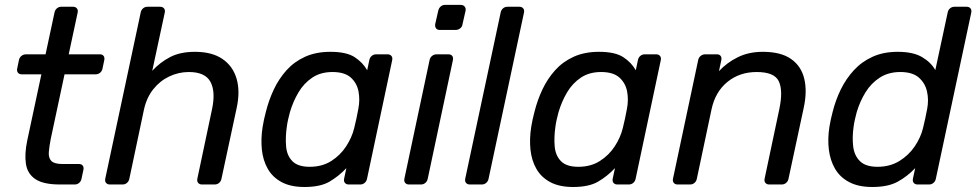

<svg xmlns="http://www.w3.org/2000/svg" viewBox="-20 -737 3901 767"><path d="M219.4 0Q153.1 0 121.2 -21.5Q89.4 -43.1 83.5 -82.7Q77.6 -122.4 88.9 -176L145.3 -440.1H67.1Q56.9 -440.1 51.8 -446.4Q46.6 -452.8 48.6 -463L55.7 -497.1Q57.7 -507.3 65.7 -513.6Q73.6 -520 83.8 -520H162L197.8 -687.1Q199.8 -697.3 207.3 -703.6Q214.7 -710 224.9 -710H271.6Q281.7 -710 287 -703.6Q292.3 -697.3 290.3 -687.1L254.5 -520H378.9Q389.1 -520 393.8 -513.6Q398.6 -507.3 396.6 -497.1L389.5 -463Q387.5 -452.8 379.9 -446.4Q372.4 -440.1 362.2 -440.1H237.8L182.9 -183Q176.7 -151.7 175 -128.9Q173.4 -106 185.1 -93.9Q196.9 -81.8 229.7 -81.8H295.6Q305.7 -81.8 310.5 -75.4Q315.3 -69.1 313.3 -58.9L305.6 -22.9Q303.6 -12.7 296.2 -6.4Q288.7 0 278.5 0Z M419.2 0Q409 0 403.7 -6.4Q398.4 -12.7 400.4 -22.9L542.1 -687.1Q544.1 -697.3 551.5 -703.6Q559 -710 569.2 -710H619.6Q629.7 -710 635 -703.6Q640.3 -697.3 638.3 -687.1L588.2 -454.2Q619.4 -488.1 659.6 -509Q699.7 -530 758.7 -530Q826.9 -530 868.6 -501.5Q910.2 -473.1 925.1 -422.7Q939.9 -372.2 925.4 -305.4L864.7 -22.9Q862.7 -12.7 855.3 -6.4Q847.8 0 837.6 0H787.1Q776.9 0 771.6 -6.4Q766.3 -12.7 768.3 -22.9L826.9 -300.1Q841.9 -370.1 820.9 -409.7Q799.9 -449.3 734.5 -449.3Q693.3 -449.3 656 -431.5Q618.7 -413.8 592.3 -380.5Q565.8 -347.3 555.3 -300.1L496.7 -22.9Q494.7 -12.7 487.2 -6.4Q479.7 0 469.6 0Z M1196.4 10Q1141.3 10 1105.2 -9.4Q1069.1 -28.8 1049.8 -62.4Q1030.6 -96 1026.1 -139.2Q1021.6 -182.4 1029.1 -229.9Q1031.7 -246.4 1034.8 -260.2Q1037.9 -273.9 1042.1 -290.2Q1053.8 -337.1 1073.9 -379.7Q1094.1 -422.4 1124.7 -456.5Q1155.4 -490.6 1198.8 -510.3Q1242.3 -530 1299.8 -530Q1364.1 -530 1396.8 -508.7Q1429.4 -487.4 1446.8 -456.4L1455.4 -497.1Q1457.4 -507.3 1464.9 -513.6Q1472.4 -520 1482.6 -520H1528.1Q1538.2 -520 1543.5 -513.6Q1548.8 -507.3 1546.8 -497.1L1446.2 -22.9Q1444.2 -12.7 1436.7 -6.4Q1429.2 0 1419.1 0H1373.4Q1363.2 0 1357.9 -6.4Q1352.6 -12.7 1354.6 -22.9L1363.7 -65.4Q1332.9 -32.8 1296.3 -11.4Q1259.8 10 1196.4 10ZM1217.2 -70.7Q1267.1 -70.7 1303.5 -93.9Q1339.9 -117.2 1362.8 -152.5Q1385.8 -187.9 1394.8 -224.6Q1399.2 -241.1 1403.8 -263.3Q1408.4 -285.5 1411.4 -301.8Q1418.5 -337.3 1412.3 -371.1Q1406 -404.8 1381.5 -427.1Q1356.9 -449.3 1308.2 -449.3Q1261 -449.3 1227.5 -426.9Q1193.9 -404.4 1172.3 -367.9Q1150.7 -331.3 1138.2 -288.9Q1134.2 -273.9 1131 -260Q1127.8 -246.1 1125.8 -231.1Q1119.7 -188.7 1122.9 -152.1Q1126 -115.6 1148 -93.1Q1170 -70.7 1217.2 -70.7Z M1614.2 0Q1604 0 1598.7 -6.4Q1593.4 -12.7 1595.4 -22.9L1696.1 -497.1Q1698.1 -507.3 1706 -513.6Q1714 -520 1724.2 -520H1771.6Q1781.7 -520 1786.5 -513.6Q1791.3 -507.3 1789.3 -497.1L1688.7 -22.9Q1686.7 -12.7 1679.2 -6.4Q1671.7 0 1661.6 0ZM1737.1 -617.3Q1726.9 -617.3 1722.1 -623.6Q1717.2 -630 1718.4 -640.2L1730.6 -693.7Q1732.6 -703.9 1740.1 -710.7Q1747.7 -717.5 1757.9 -717.5H1820.4Q1830.6 -717.5 1836.2 -710.7Q1841.8 -703.9 1839.8 -693.7L1827.6 -640.2Q1826.4 -630 1818.2 -623.6Q1809.9 -617.3 1799.7 -617.3Z M1857.2 0Q1847 0 1841.7 -6.4Q1836.4 -12.7 1838.4 -22.9L1980.1 -687.1Q1982.1 -697.3 1989.5 -703.6Q1997 -710 2007.2 -710H2054.6Q2064.7 -710 2070 -703.6Q2075.3 -697.3 2073.3 -687.1L1931.7 -22.9Q1929.7 -12.7 1922.2 -6.4Q1914.7 0 1904.6 0Z M2269.4 10Q2214.3 10 2178.2 -9.4Q2142.1 -28.8 2122.8 -62.4Q2103.6 -96 2099.1 -139.2Q2094.6 -182.4 2102.1 -229.9Q2104.7 -246.4 2107.8 -260.2Q2110.9 -273.9 2115.1 -290.2Q2126.8 -337.1 2146.9 -379.7Q2167.1 -422.4 2197.7 -456.5Q2228.4 -490.6 2271.8 -510.3Q2315.3 -530 2372.8 -530Q2437.1 -530 2469.8 -508.7Q2502.4 -487.4 2519.8 -456.4L2528.4 -497.1Q2530.4 -507.3 2537.9 -513.6Q2545.4 -520 2555.6 -520H2601.1Q2611.2 -520 2616.5 -513.6Q2621.8 -507.3 2619.8 -497.1L2519.2 -22.9Q2517.2 -12.7 2509.7 -6.4Q2502.2 0 2492.1 0H2446.4Q2436.2 0 2430.9 -6.4Q2425.6 -12.7 2427.6 -22.9L2436.7 -65.4Q2405.9 -32.8 2369.3 -11.4Q2332.8 10 2269.4 10ZM2290.2 -70.7Q2340.1 -70.7 2376.5 -93.9Q2412.9 -117.2 2435.8 -152.5Q2458.8 -187.9 2467.8 -224.6Q2472.2 -241.1 2476.8 -263.3Q2481.4 -285.5 2484.4 -301.8Q2491.5 -337.3 2485.3 -371.1Q2479 -404.8 2454.5 -427.1Q2429.9 -449.3 2381.2 -449.3Q2334 -449.3 2300.5 -426.9Q2266.9 -404.4 2245.3 -367.9Q2223.7 -331.3 2211.2 -288.9Q2207.2 -273.9 2204 -260Q2200.8 -246.1 2198.8 -231.1Q2192.7 -188.7 2195.9 -152.1Q2199 -115.6 2221 -93.1Q2243 -70.7 2290.2 -70.7Z M2687.2 0Q2677 0 2671.7 -6.4Q2666.4 -12.7 2668.4 -22.9L2769.1 -497.1Q2771.1 -507.3 2779 -513.6Q2787 -520 2797.2 -520H2843.8Q2854 -520 2858.8 -513.6Q2863.6 -507.3 2861.6 -497.1L2852.1 -452.7Q2883.3 -486.6 2927.1 -508.3Q2970.9 -530 3027.2 -530Q3099.4 -530 3140 -501.5Q3180.6 -473.1 3192.8 -422.7Q3205.1 -372.2 3190.5 -305.4L3129.9 -22.9Q3127.9 -12.7 3120.4 -6.4Q3112.9 0 3102.7 0H3053.1Q3042.9 0 3037.7 -6.4Q3032.4 -12.7 3034.4 -22.9L3093 -300.1Q3108.8 -374.2 3091.4 -411.8Q3074.1 -449.3 3003 -449.3Q2934.3 -449.3 2885.8 -409.7Q2837.3 -370.1 2822.4 -300.1L2763.7 -22.9Q2761.7 -12.7 2754.3 -6.4Q2746.8 0 2736.6 0Z M3464.7 10Q3409.5 10 3372.6 -9.4Q3335.7 -28.8 3316.1 -62.4Q3296.4 -96 3291.1 -139.2Q3285.8 -182.4 3293.3 -229.9Q3295.9 -246.4 3299 -260.2Q3302.1 -273.9 3306.3 -290.2Q3318 -337.1 3338.8 -379.7Q3359.7 -422.4 3391.1 -456.5Q3422.4 -490.6 3465.9 -510.3Q3509.4 -530 3566.2 -530Q3627.7 -530 3663.4 -509Q3699.1 -487.9 3716.4 -457L3765.8 -687.1Q3767.8 -697.3 3775.2 -703.6Q3782.7 -710 3792.9 -710H3841.4Q3851.6 -710 3856.8 -703.6Q3862.1 -697.3 3860.1 -687.1L3718.5 -22.9Q3716.5 -12.7 3709 -6.4Q3701.6 0 3691.4 0H3645.7Q3635.5 0 3630.2 -6.4Q3624.9 -12.7 3626.9 -22.9L3636 -65.4Q3605.2 -32.8 3566.6 -11.4Q3528.1 10 3464.7 10ZM3485.5 -70.7Q3535.4 -70.7 3573 -93.9Q3610.6 -117.2 3634.3 -152.5Q3658.1 -187.9 3667.1 -224.6Q3671.5 -241.1 3676.1 -263.3Q3680.8 -285.5 3683.8 -301.8Q3690.8 -337.3 3683.3 -371.1Q3675.9 -404.8 3650.5 -427.1Q3625.2 -449.3 3576.5 -449.3Q3529.2 -449.3 3494.5 -426.9Q3459.7 -404.4 3437.3 -367.9Q3414.9 -331.3 3402.4 -288.9Q3398.4 -273.9 3395.2 -260Q3392 -246.1 3390 -231.1Q3383.9 -188.7 3388.3 -152.1Q3392.6 -115.6 3415.4 -93.1Q3438.2 -70.7 3485.5 -70.7Z"/></svg>

Font: Rubik Light
Style: Italic
Weight: 300
Italic angle: -12°
Designer: Hubert and Fischer
Foundry: Hubert and Fischer
Version: Version 2.300;gftools[0.9.30]